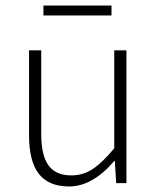

<svg xmlns="http://www.w3.org/2000/svg" viewBox="-20 -662 569 694"><path d="M230 12Q156 12 120.5 -33.5Q85 -79 85 -172V-480H129V-178Q129 -101 155 -64.5Q181 -28 238 -28Q280 -28 315 -51Q350 -74 393 -126V-480H437V0H400L395 -80H393Q314 12 230 12ZM137 -606V-642H383V-606Z"/></svg>

Font: Toshiba Sans Light
Style: Regular
Weight: 300
Designer: Paul D. Hunt
Foundry: Toshiba Corporation
Version: Version 2.020;PS 2.0;hotconv 1.0.86;makeotf.lib2.5.63406